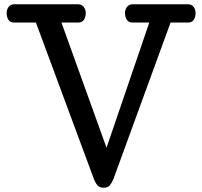

<svg xmlns="http://www.w3.org/2000/svg" viewBox="-20 -857 951 903"><path d="M467.3 25.9Q448.2 25.9 438.5 14.6Q428.7 3.4 421.9 -14.2L148.9 -751H45.9Q27.3 -751 19.3 -764.4Q11.2 -777.8 11.2 -795.9Q11.2 -812 20.5 -824.5Q29.8 -836.9 46.9 -836.9H347.2Q364.3 -836.9 373.8 -824.5Q383.3 -812 383.3 -795.9Q383.3 -777.8 375 -764.4Q366.7 -751 348.1 -751H269L481 -162.1L682.1 -751H603Q584.5 -751 576.2 -764.4Q567.9 -777.8 567.9 -795.9Q567.9 -812 577.4 -824.5Q586.9 -836.9 604 -836.9H864.3Q881.3 -836.9 890.6 -824.5Q899.9 -812 899.9 -795.9Q899.9 -777.8 891.8 -764.4Q883.8 -751 865.2 -751H782.2L513.2 -14.2Q504.9 4.9 495.8 15.4Q486.8 25.9 467.3 25.9Z"/></svg>

Font: Cutive
Style: Regular
Weight: 400
Version: Version 1.100; ttfautohint (v1.8.4.7-5d5b)